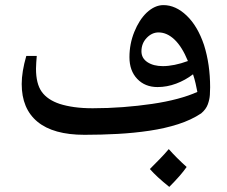

<svg xmlns="http://www.w3.org/2000/svg" viewBox="-20 -528 888 752"><path d="M311 0Q189 0 127 -51Q65 -102 65 -199Q65 -223 69.5 -250.5Q74 -278 83 -309H124Q123 -296 122 -283Q121 -270 121 -259Q121 -200 143.5 -168.5Q166 -137 214 -121Q239 -113 271 -108.5Q303 -104 343 -104Q403 -104 462 -108.5Q521 -113 575.5 -121Q630 -129 675 -141Q720 -153 753 -168Q750 -184 746 -201.5Q742 -219 736 -237Q706 -214 670 -200.5Q634 -187 597 -187Q548 -187 517.5 -219Q487 -251 487 -304Q487 -356 506 -403Q525 -450 554 -478Q586 -508 620 -508Q668 -508 711 -467Q754 -426 779 -352Q791 -314 797 -272.5Q803 -231 803 -186Q803 -174 802 -156.5Q801 -139 794 -119.5Q787 -100 768 -84Q729 -58 677.5 -41.5Q626 -25 565.5 -16Q505 -7 440.5 -3.5Q376 0 311 0ZM618 -269Q639 -269 664 -274Q689 -279 716 -289Q693 -345 663.5 -373Q634 -401 601 -401Q575 -401 554.5 -379.5Q534 -358 534 -327Q534 -300 557.5 -284.5Q581 -269 618 -269ZM643 204Q618 184 599 166.5Q580 149 567 134Q588 113 606.5 94Q625 75 641 56Q670 89 711 126Q700 142 682.5 162Q665 182 643 204Z"/></svg>

Font: Noto Naskh Arabic SemiBold
Style: Regular
Weight: 600
Designer: Monotype Design Team, David Williams, Mohamad Dakak and Nizar Qandah
Foundry: Monotype Imaging Inc.
Version: Version 2.016